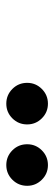

<svg xmlns="http://www.w3.org/2000/svg" viewBox="199 -1214 172 610"><g transform="rotate(90 285.0 -909.0)"><path d="M504.4 -843Q477 -843 457.6 -862.3Q438.3 -881.6 438.3 -909.3Q438.3 -936.5 457.6 -955.9Q477 -975.3 504.4 -975.3Q531.8 -975.3 551 -955.9Q570.3 -936.5 570.3 -909.3Q570.3 -881.6 551 -862.3Q531.8 -843 504.4 -843ZM309.4 -843Q282 -843 262.6 -862.3Q243.2 -881.6 243.2 -909.3Q243.2 -936.5 262.6 -955.9Q282 -975.3 309.4 -975.3Q336.7 -975.3 356 -955.9Q375.3 -936.5 375.3 -909.3Q375.3 -881.6 356 -862.3Q336.7 -843 309.4 -843Z"/></g></svg>

Font: Bodoni Moda
Style: Italic
Weight: 400
Italic angle: -13°
Designer: Owen Earl
Foundry: indestructible type
Version: Version 2.005